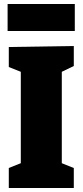

<svg xmlns="http://www.w3.org/2000/svg" viewBox="-20 -940 413 960"><path d="M349 -610 289 -581V-124L349 -100V0H24V-100L84 -124V-581L24 -605V-705L349 -710ZM354 -920V-785H18V-920Z"/></svg>

Font: Bitter Black
Style: Regular
Weight: 900
Designer: Sol Matas, and Bitter project Authors
Foundry: Sol Matas
Version: Version 2.001